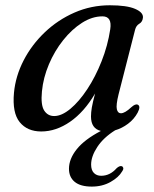

<svg xmlns="http://www.w3.org/2000/svg" viewBox="-20 -488 584 728"><path d="M429.5 -130Q419.5 -89.5 423 -74Q426.5 -58.5 438.5 -58.5Q453.5 -58.5 478 -81.5Q493.5 -95.5 502.5 -91Q514.5 -85 502 -61Q488.5 -36 465.5 -18.8Q442.5 -1.5 416.5 6Q372 34 348.8 69.5Q325.5 105 325.5 136Q325.5 157 336 167.8Q346.5 178.5 363.5 178.5Q397 178.5 422 150Q433 140 441 142Q445.5 143 447.2 148.2Q449 153.5 443 162Q430 184.5 399 202Q368 219.5 328 219.5Q285 219.5 263.2 201.5Q241.5 183.5 241.5 152Q241.5 114.5 271.2 77.5Q301 40.5 362.5 8.5Q325 -0.5 325 -46.5Q325 -61.5 328.2 -80.5Q331.5 -99.5 340.5 -133.5Q299.5 -63.5 246 -26.5Q192.5 10.5 136.5 10.5Q83.5 10.5 54.8 -24.8Q26 -60 33 -136.5Q39 -199.5 69.5 -258.8Q100 -318 149.5 -365.2Q199 -412.5 262.2 -440.2Q325.5 -468 396.5 -468Q460.5 -468 492 -454.5Q523.5 -441 522 -421.5Q520.5 -405 508.2 -398Q496 -391 492 -374.5ZM139 -141.5Q134 -90 147.5 -69Q161 -48 185.5 -48Q214 -48 247 -75.5Q280 -103 311 -150Q342 -197 365.2 -255.8Q388.5 -314.5 398 -377Q405.5 -426 368.5 -426Q329.5 -426 291 -401.5Q252.5 -377 219.8 -336Q187 -295 165.5 -244.2Q144 -193.5 139 -141.5Z"/></svg>

Font: Fraunces 9pt S000
Style: Italic
Weight: 400
Italic angle: -16°
Version: Version 1.000; ttfautohint (v1.8.3)